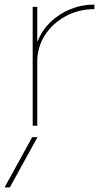

<svg xmlns="http://www.w3.org/2000/svg" viewBox="-44 -550 453 840"><path d="M-1 270H-24L97 50H120ZM99 0V-520H119V-370H121Q140 -418 177.5 -454Q215 -490 264.5 -510Q314 -530 369 -530V-510Q300 -510 243 -479Q186 -448 152.5 -396Q119 -344 119 -280V0Z"/></svg>

Font: M PLUS 1 Thin
Style: Regular
Weight: 100
Designer: Coji Morishita
Foundry: UNDERFOREST DESIGN
Version: Version 1.001